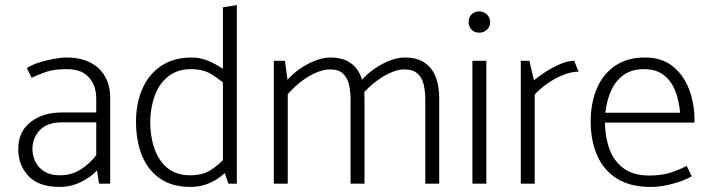

<svg xmlns="http://www.w3.org/2000/svg" viewBox="-20 -725 2800 758"><path d="M108 -136Q108 -180 137 -211Q166 -242 226 -242H360V-113Q336 -80 299.5 -56.5Q263 -33 216 -33Q180 -33 156 -47.5Q132 -62 120 -86Q108 -110 108 -136ZM105 -418Q133 -431 163 -441.5Q193 -452 244 -452Q303 -452 331.5 -419Q360 -386 360 -336V-281H225Q149 -281 100.5 -243Q52 -205 52 -136Q52 -73 92.5 -30Q133 13 215 13Q260 13 299.5 -6.5Q339 -26 363 -52L371 0H415V-340Q415 -388 394.5 -423.5Q374 -459 335.5 -478.5Q297 -498 241 -498Q221 -498 191.5 -492.5Q162 -487 133.5 -478Q105 -469 86 -456Z M860 -62 882 0H915V-705L860 -696ZM870 -104Q844 -74 812 -53.5Q780 -33 731 -33Q677 -33 642 -61Q607 -89 590 -137.5Q573 -186 573 -245Q574 -302 591.5 -349Q609 -396 645 -424Q681 -452 734 -452Q783 -452 815.5 -431.5Q848 -411 873 -388L893 -424Q878 -441 853.5 -457.5Q829 -474 799 -486Q769 -498 737 -498Q666 -498 616.5 -465Q567 -432 542 -374.5Q517 -317 517 -244Q517 -169 540.5 -111Q564 -53 612 -20Q660 13 731 13Q763 13 792 3.5Q821 -6 845.5 -24Q870 -42 890 -65Z M1116 0V-353Q1141 -382 1170 -404Q1199 -426 1228.5 -438.5Q1258 -451 1282 -451Q1316 -451 1333.5 -435Q1351 -419 1357.5 -392Q1364 -365 1364 -331V0H1419V-337Q1419 -384 1406 -420Q1393 -456 1363 -477Q1333 -498 1283 -498Q1257 -498 1225.5 -486Q1194 -474 1165 -454Q1136 -434 1115 -410L1105 -485H1061V0ZM1410 -353Q1436 -382 1465 -404Q1494 -426 1523 -438.5Q1552 -451 1576 -451Q1610 -451 1628 -435Q1646 -419 1652.5 -392Q1659 -365 1659 -331V0H1714V-337Q1714 -384 1700.5 -420Q1687 -456 1657 -477Q1627 -498 1577 -498Q1551 -498 1519.5 -486Q1488 -474 1459 -454Q1430 -434 1409 -410Z M1900 0V-485H1845V0ZM1872 -596Q1890 -596 1902.5 -608Q1915 -620 1915 -638Q1915 -656 1902 -668Q1889 -680 1872 -680Q1853 -680 1841.5 -668Q1830 -656 1830 -638Q1830 -620 1841.5 -608Q1853 -596 1872 -596Z M2091 0V-352Q2110 -373 2138.5 -393.5Q2167 -414 2200.5 -428Q2234 -442 2264 -442L2247 -485Q2222 -485 2191.5 -472Q2161 -459 2133.5 -441Q2106 -423 2088 -408L2070 -485H2036V0Z M2722 -241V-247Q2722 -319 2699 -376Q2676 -433 2633 -465.5Q2590 -498 2527 -498Q2456 -498 2408 -465Q2360 -432 2336 -375Q2312 -318 2312 -245Q2312 -170 2337.5 -111.5Q2363 -53 2415.5 -20Q2468 13 2549 13Q2577 13 2606 7.5Q2635 2 2662.5 -7.5Q2690 -17 2711 -29L2691 -70Q2660 -54 2625.5 -43Q2591 -32 2543 -32Q2481 -32 2442.5 -60Q2404 -88 2386.5 -135.5Q2369 -183 2368 -241ZM2370 -280Q2375 -328 2392.5 -367Q2410 -406 2442 -429Q2474 -452 2522 -452Q2570 -452 2600 -429Q2630 -406 2645.5 -367Q2661 -328 2665 -280Z"/></svg>

Font: Catamaran ExtraLight
Style: Regular
Weight: 250
Designer: Pria Ravichandran
Version: Version 2.000